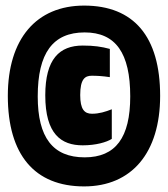

<svg xmlns="http://www.w3.org/2000/svg" viewBox="-20 -657 601 687"><path d="M281 10C451 10 553 -110 553 -314C553 -526 459 -637 281 -637C110 -637 8 -518 8 -314C8 -103 104 10 281 10ZM283 -541C394 -541 446 -467 446 -312C446 -165 394 -94 283 -94C169 -94 115 -165 115 -312C115 -467 169 -541 283 -541ZM380 -266C357 -257 335 -250 309 -250C282 -250 267 -266 267 -317C267 -374 284 -386 308 -386C326 -386 346 -385 373 -381V-482C343 -490 316 -494 276 -494C193 -494 142 -446 142 -316C142 -177 199 -137 276 -137C323 -137 361 -148 380 -160Z"/></svg>

Font: Blinker Headline
Style: Regular
Weight: 900
Width: 4
Designer: Juergen Huber
Foundry: supertype
Version: Version 1.015;PS 1.15;hotconv 1.0.88;makeotf.lib2.5.647800